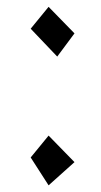

<svg xmlns="http://www.w3.org/2000/svg" viewBox="-20 -564 298 565"><path d="M199.2 -465.8 148.4 -397.5 70.3 -479.5 123 -543.9ZM199.2 -86.9 123 -18.6 70.3 -100.6 123 -165Z"/></svg>

Font: Poor Story
Style: Regular
Weight: 400
Designer: YoonDesign Inc.
Foundry: YoonDesign Inc.
Version: Version 3.00